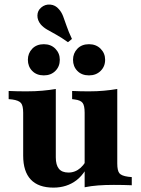

<svg xmlns="http://www.w3.org/2000/svg" viewBox="-20 -824 625 854"><path d="M282.3 -636.3Q251.6 -658.1 228.6 -670.6Q205.6 -683.1 189.1 -692.7Q172.6 -702.4 161.3 -715.3Q146 -733.9 146.4 -755.2Q146.8 -776.6 162.9 -790.3Q180.6 -805.6 203.6 -803.6Q226.6 -801.6 241.9 -783.1Q253.2 -771 260.5 -752.4Q267.7 -733.9 276.2 -708.5Q284.7 -683.1 300 -650.8ZM228.2 -419.4V-209.7H83.1V-322.6Q83.1 -354 73.4 -365.7Q63.7 -377.4 34.7 -381.5L18.5 -383.1V-419.4Q39.5 -418.5 56.9 -418.1Q74.2 -417.7 97.6 -417.7Q137.1 -417.7 168.5 -420.6Q200 -423.4 228.2 -428.2ZM228.2 -209.7V-124.2Q228.2 -90.3 241.9 -73.4Q255.6 -56.5 284.7 -56.5Q314.5 -56.5 338.3 -77.4Q362.1 -98.4 381.5 -145.2L391.9 -133.9Q363.7 -55.6 320.6 -22.6Q277.4 10.5 217.7 10.5Q150.8 10.5 116.9 -25.4Q83.1 -61.3 83.1 -131.5V-209.7ZM356.5 0V-209.7H501.6V-96.8Q501.6 -65.3 510.9 -53.6Q520.2 -41.9 550 -37.9L566.1 -36.3V0Q545.2 -0.8 527.8 -1.2Q510.5 -1.6 486.3 -1.6Q447.6 -1.6 416.1 0.8Q384.7 3.2 356.5 8.9ZM501.6 -419.4V-209.7H356.5V-322.6Q356.5 -354 347.6 -366.1Q338.7 -378.2 312.9 -381.5L300.8 -383.1V-419.4Q321 -418.5 337.9 -418.1Q354.8 -417.7 375.8 -417.7Q412.1 -417.7 442.7 -420.6Q473.4 -423.4 501.6 -428.2ZM375.8 -488.7Q343.5 -488.7 324.2 -508.5Q304.8 -528.2 304.8 -558.1Q304.8 -587.1 324.2 -607.3Q343.5 -627.4 375.8 -627.4Q407.3 -627.4 427.4 -607.3Q447.6 -587.1 447.6 -558.1Q447.6 -528.2 427.4 -508.5Q407.3 -488.7 375.8 -488.7ZM175 -488.7Q142.7 -488.7 123.4 -508.5Q104 -528.2 104 -558.1Q104 -587.1 123.4 -607.3Q142.7 -627.4 175 -627.4Q206.5 -627.4 226.2 -607.3Q246 -587.1 246 -558.1Q246 -528.2 226.2 -508.5Q206.5 -488.7 175 -488.7Z"/></svg>

Font: Playfair 9pt Black
Style: Regular
Weight: 900
Designer: Claus Eggers Sørensen
Foundry: Claus Eggers Sørensen
Version: Version 2.203